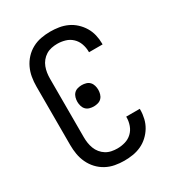

<svg xmlns="http://www.w3.org/2000/svg" viewBox="-180 -851 885 968"><g transform="rotate(-30 262.5 -367.5)"><path d="M260 8Q233 8 206 3Q179 -2 155 -15Q131 -28 112.5 -48Q94 -68 82.5 -92.5Q71 -117 66.5 -143.5Q62 -170 62 -197V-538Q62 -565 66.5 -591.5Q71 -618 82.5 -642.5Q94 -667 112.5 -687Q131 -707 155 -720Q179 -733 206 -738Q233 -743 260 -743Q285 -743 310 -739Q335 -735 358 -724.5Q381 -714 400 -696.5Q419 -679 432 -657.5Q445 -636 451 -611Q457 -586 457 -561V-555H378V-559Q378 -582 370 -604.5Q362 -627 345 -643Q328 -659 305.5 -665.5Q283 -672 260 -672Q243 -672 226 -668.5Q209 -665 194.5 -656Q180 -647 169 -633.5Q158 -620 152 -604Q146 -588 143.5 -571.5Q141 -555 141 -538V-197Q141 -180 143.5 -163.5Q146 -147 152 -131Q158 -115 169 -101.5Q180 -88 194.5 -79Q209 -70 226 -66.5Q243 -63 260 -63Q283 -63 305.5 -69.5Q328 -76 345 -92Q362 -108 370 -130.5Q378 -153 378 -176V-180H457V-174Q457 -149 451 -124Q445 -99 432 -77.5Q419 -56 400 -38.5Q381 -21 358 -10.5Q335 0 310 4Q285 8 260 8ZM263 -306Q251 -306 238.5 -309.5Q226 -313 217.5 -322Q209 -331 205.5 -343.5Q202 -356 202 -368Q202 -380 205.5 -392.5Q209 -405 217.5 -414Q226 -423 238.5 -426.5Q251 -430 263 -430Q275 -430 287.5 -426.5Q300 -423 308.5 -414Q317 -405 320.5 -392.5Q324 -380 324 -368Q324 -356 320.5 -343.5Q317 -331 308.5 -322Q300 -313 287.5 -309.5Q275 -306 263 -306Z"/></g></svg>

Font: Iosevka Pride
Style: Regular
Weight: 400
Monospace: yes
Designer: Belleve Invis
Foundry: Belleve Invis
Version: Version 30.3.1; ttfautohint (v1.8.4)